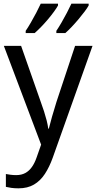

<svg xmlns="http://www.w3.org/2000/svg" viewBox="-20 -786 524 1046"><path d="M1 -536H95L202 -231Q212 -204 220 -179Q228 -154 234 -130.5Q240 -107 243 -85H246Q252 -110 263.5 -150.5Q275 -191 288 -232L389 -536H484L267 74Q249 124 224.5 161.5Q200 199 165 219.5Q130 240 81 240Q59 240 41.5 237.5Q24 235 12 232V162Q22 164 37 166Q52 168 68 168Q97 168 118 156.5Q139 145 154 123.5Q169 102 179 73L204 2ZM463 -756Q456 -743 441 -723Q426 -703 407.5 -681Q389 -659 370.5 -639.5Q352 -620 336 -606H287V-618Q300 -637 315 -663Q330 -689 344.5 -716.5Q359 -744 369 -766H463ZM296 -756Q289 -743 274.5 -723Q260 -703 241.5 -681Q223 -659 204 -639.5Q185 -620 169 -606H120V-618Q133 -637 148 -663Q163 -689 177.5 -716.5Q192 -744 202 -766H296Z"/></svg>

Font: Noto Sans Display
Style: Regular
Weight: 400
Designer: Monotype Design Team
Foundry: Monotype Imaging Inc.
Version: Version 2.003